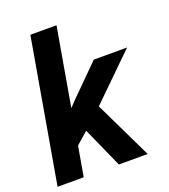

<svg xmlns="http://www.w3.org/2000/svg" viewBox="-137 -849 833 947"><g transform="rotate(-20 279.5 -375.0)"><path d="M269.5 -750.5 139.2 0H2L132.3 -750.5ZM559.1 -528.3 291 -266.1 147.5 -140.1 113.3 -250 226.1 -370.6 384.3 -528.3ZM323.7 0 211.9 -250 315.9 -330.1 475.1 0Z"/></g></svg>

Font: Roboto
Style: Bold Italic
Weight: 700
Italic angle: -12°
Designer: Christian Robertson
Foundry: Google
Version: Version 3.0